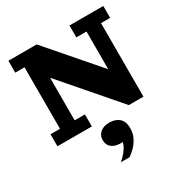

<svg xmlns="http://www.w3.org/2000/svg" viewBox="-222 -848 1263 1328"><g transform="rotate(-30 410.0 -183.5)"><path d="M603 0 226 -436 261 -682 604 -286ZM33 0V-96H109V-587H35V-682H261L226 -436V-96H308V0ZM603 0 599 -286H604V-587H523V-682H793V-587H720V0ZM358 315Q390 287 412 257Q434 227 439 200Q387 205 356 183Q325 161 325 119Q325 83 352 60Q379 37 425 37Q472 37 502 62.5Q532 88 532 141Q532 183 515.5 216.5Q499 250 474.5 275Q450 300 427 315Z"/></g></svg>

Font: Montagu Slab 24pt
Style: Bold
Weight: 700
Designer: Florian Karsten
Foundry: Florian Karsten
Version: Version 1.000